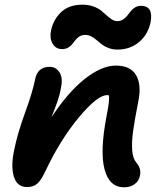

<svg xmlns="http://www.w3.org/2000/svg" viewBox="-20 -795 690 825"><path d="M247.1 -584Q219.2 -584 205.8 -607.7Q192.4 -631.3 199.2 -663.1Q208.5 -710.4 242.4 -742.7Q276.4 -774.9 334 -774.9Q359.4 -774.9 380.1 -767.6Q400.9 -760.3 414.1 -749.8Q427.2 -739.3 438.2 -729Q449.2 -718.8 460.7 -711.4Q472.2 -704.1 483.9 -704.1Q497.6 -704.1 508.3 -710.9Q519 -717.8 526.6 -727.5Q534.2 -737.3 541.7 -746.8Q549.3 -756.3 560.5 -763.2Q571.8 -770 585.9 -770Q640.1 -770 627 -699.2Q615.7 -646 577.1 -614Q538.6 -582 484.9 -582Q463.9 -582 446.5 -588.6Q429.2 -595.2 417.5 -604.2Q405.8 -613.3 395.3 -622.6Q384.8 -631.8 372.3 -638.4Q359.9 -645 346.2 -645Q332 -645 321.8 -638.7Q311.5 -632.3 304.4 -623.3Q297.4 -614.3 290.5 -605.5Q283.7 -596.7 272.7 -590.3Q261.7 -584 247.1 -584ZM513.2 9.8Q449.7 9.8 429.2 -67.4Q408.7 -144.5 438 -296.9Q451.7 -364.7 448.2 -384.8Q445.3 -386.2 439.9 -386.2Q398.4 -386.2 318.6 -290.3Q238.8 -194.3 175.8 -61Q156.7 -20 139.9 -5.6Q123 8.8 96.2 8.8Q53.2 8.8 39.6 -36.1Q25.9 -81.1 41 -150.9Q55.2 -221.7 87.6 -310.5Q120.1 -399.4 130.9 -454.1Q141.1 -507.8 193.8 -507.8Q220.2 -507.8 235.6 -484.1Q251 -460.4 242.2 -418.9Q239.7 -402.8 234.9 -385.5Q230 -368.2 226.3 -357.2Q222.7 -346.2 213.9 -324Q205.1 -301.8 201.2 -291Q272 -398.9 344.5 -456.1Q417 -513.2 478 -513.2Q540.5 -513.2 564.7 -472.2Q588.9 -431.2 574.2 -358.9Q558.1 -277.3 551.8 -230.5Q545.4 -183.6 548.1 -148.7Q550.8 -113.8 565.9 -96.2Q588.4 -70.3 581.1 -39.1Q576.7 -17.1 558.3 -3.7Q540 9.8 513.2 9.8Z"/></svg>

Font: Shantell Sans Normal
Style: Italic
Weight: 600
Italic angle: -11.31°
Designer: Stephen Nixon, Anya Danilova, Shantell Martin
Foundry: Arrow Type
Version: Version 1.006;[559af2be0]